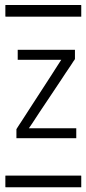

<svg xmlns="http://www.w3.org/2000/svg" viewBox="-20 -725 353 788"><path d="M2.4 -704.6Q2.4 -704.6 8.3 -704.6H23.4H80.1H241.7H291H306.2Q306.2 -704.6 313 -704.6Q313.5 -704.1 313.5 -702.1V-693.8V-666V-659.2Q313.5 -659.2 313.5 -656.7Q313.5 -656.7 308.1 -656.7H293.9H237.8H75.2H24.9H9.8Q9.8 -656.7 2.9 -656.7Q2 -657.2 2 -659.2V-667V-695.3V-702.1Q2 -704.1 2.4 -704.6ZM52.7 -520.5H287.6V-494.6Q287.6 -494.6 287.6 -482.9Q287.1 -481 284.9 -478Q282.7 -475.1 282.2 -474.6L270.5 -456.5Q263.7 -446.8 250.7 -427.2Q237.8 -407.7 231.4 -397.9Q216.8 -376 187 -331.3Q157.2 -286.6 142.1 -264.2Q137.2 -256.8 127.7 -242.2Q118.2 -227.5 113.3 -220.2Q100.6 -201.7 98.6 -198.7H293V-157.7H47.4V-183.1V-194.8Q47.9 -195.8 53.2 -204.1Q55.2 -207.5 59.3 -213.6Q63.5 -219.7 65.4 -222.7Q71.8 -232.4 84.5 -252.2Q97.2 -272 103.5 -281.7Q133.3 -327.1 191.9 -418Q196.3 -424.8 204.3 -437.5Q212.4 -450.2 219 -460.4Q225.6 -470.7 231.4 -479.5H52.7ZM2.4 -4.4H8.3H23.4H80.1H241.7H291H306.2H313Q313.5 -3.9 313.5 -2V5.9V34.2V41V43.5H308.1H293.9H237.8H75.2H24.9H9.8H2.9Q2 43 2 41V33.2V4.9V-2Q2 -3.9 2.4 -4.4Z"/></svg>

Font: ERD_A
Style: Medium
Weight: 500
Version: Version 001.000